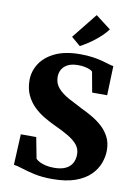

<svg xmlns="http://www.w3.org/2000/svg" viewBox="-106 -1068 820 1147"><g transform="rotate(10 304.0 -495.0)"><path d="M292.5 11Q231 11 183.8 0.5Q136.5 -10 104 -20.8Q71.5 -31.5 53.5 -33L62.5 -219.5H156L180.5 -92Q187.5 -84 202.5 -76Q217.5 -68 240.2 -62.5Q263 -57 292 -57Q334.5 -57 361.5 -69.8Q388.5 -82.5 401.5 -105.8Q414.5 -129 414.5 -159.5Q414.5 -193.5 393.8 -218.2Q373 -243 335.5 -264.8Q298 -286.5 246.5 -310Q218 -323.5 185 -343Q152 -362.5 123 -390.5Q94 -418.5 75.8 -457.2Q57.5 -496 57.5 -548Q57.5 -601.5 87.5 -648.2Q117.5 -695 178 -723.8Q238.5 -752.5 330 -752.5Q373.5 -752.5 407 -747.5Q440.5 -742.5 465.2 -735.8Q490 -729 507.5 -723.5Q525 -718 536 -717L530 -539H439L416.5 -662Q412.5 -667.5 400.2 -673Q388 -678.5 370 -682.2Q352 -686 329 -686Q290 -686 266 -673.5Q242 -661 230.8 -640.8Q219.5 -620.5 219.5 -596.5Q219.5 -556.5 244.2 -528.5Q269 -500.5 309.8 -478.2Q350.5 -456 397.5 -432.5Q427.5 -418.5 460.2 -399.5Q493 -380.5 521.5 -354.8Q550 -329 567.8 -294.5Q585.5 -260 585.5 -214Q585.5 -175.5 570.8 -135.8Q556 -96 522.5 -62.8Q489 -29.5 432.5 -9.2Q376 11 292.5 11ZM317.5 -800 263 -846.5 385.5 -999.5 477.5 -929Q462 -908 442.2 -889Q422.5 -870 401 -853.5Q379.5 -837 358.5 -823.5Q337.5 -810 318 -800Z"/></g></svg>

Font: Merriweather 20pt Black
Style: Regular
Weight: 900
Version: Version 2.100